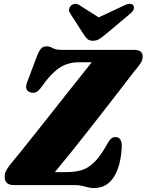

<svg xmlns="http://www.w3.org/2000/svg" viewBox="-20 -958 758 994"><path d="M358.5 0H50.5Q4 0 4 -44Q4 -61.5 15.5 -80.8Q27 -100 42.5 -118Q59 -137.5 89 -174.8Q119 -212 157.5 -260.5Q196 -309 238 -362Q280 -415 320.8 -466.8Q361.5 -518.5 396.5 -562.2Q431.5 -606 455 -635.5H387Q329.5 -635.5 285.2 -605Q241 -574.5 195.5 -509Q178.5 -484 163.2 -479.5Q148 -475 133 -481.5Q103 -494 123.5 -540.5L173 -671.5Q185 -699.5 194.8 -708.8Q204.5 -718 222.5 -718Q238 -718 253 -709Q268 -700 297.5 -700H670Q695.5 -700 707 -691.8Q718.5 -683.5 718.5 -663.5Q718.5 -646.5 706 -628Q693.5 -609.5 675 -588.5Q653 -559.5 615 -510.5Q577 -461.5 530.5 -401.5Q484 -341.5 435.2 -279.5Q386.5 -217.5 341.8 -162Q297 -106.5 264 -67H325Q367 -67 401 -76.8Q435 -86.5 466.2 -116.2Q497.5 -146 532 -207Q544.5 -230.5 554.5 -239.5Q564.5 -248.5 577.5 -248.5Q610.5 -248.5 610.5 -201.5Q606.5 -101.5 570.2 -43Q534 15.5 466.5 15.5Q447.5 15.5 434 11.5Q420.5 7.5 403.8 3.8Q387 0 358.5 0ZM530.5 -783.5Q511 -767 495.8 -757Q480.5 -747 461 -747Q441.5 -747 431.5 -757Q421.5 -767 411 -783.5L343 -889Q335 -901.5 338.2 -913Q341.5 -924.5 350 -931Q371.5 -946.5 395.5 -928.5L491 -868L620 -928.5Q655.5 -947 669.5 -931Q675 -924.5 672.8 -912.5Q670.5 -900.5 655 -888Z"/></svg>

Font: Fraunces 72pt S050 Black
Style: Italic
Weight: 900
Italic angle: -16°
Version: Version 1.000; ttfautohint (v1.8.3)